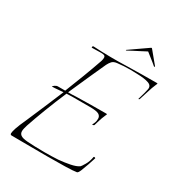

<svg xmlns="http://www.w3.org/2000/svg" viewBox="-161 -764 805 871"><g transform="rotate(30 242.0 -328.5)"><path d="M213 3Q157 3 104 2.5Q51 2 28 2Q21 2 21 -6Q21 -14 27.5 -34Q34 -54 52 -93Q72 -140 93 -188.5Q114 -237 134 -286Q119 -285 104.5 -283.5Q90 -282 76 -282H75Q75 -284 83 -290Q91 -296 99 -296H137Q157 -346 176 -396Q195 -446 212 -495Q215 -506 215 -512Q215 -521 209 -523.5Q203 -526 192 -526Q181 -526 168 -525.5Q155 -525 145 -525Q143 -525 143 -527Q143 -534 149 -534Q164 -533 192.5 -532Q221 -531 239 -531Q260 -531 280 -531Q300 -531 321 -532Q362 -533 401 -533.5Q440 -534 480 -534Q485 -534 483 -530.5Q481 -527 481 -526Q471 -503 464 -479Q457 -455 449 -432Q448 -429 443 -429Q443 -429 446.5 -441Q450 -453 454 -467.5Q458 -482 459 -489Q463 -509 442.5 -516.5Q422 -524 381 -525Q373 -525 364.5 -525.5Q356 -526 347 -526Q330 -526 312.5 -525Q295 -524 279 -522Q261 -520 253 -511Q245 -502 239 -490Q226 -461 202 -408.5Q178 -356 152 -296Q162 -296 172 -296Q182 -296 192 -297Q232 -298 271.5 -298.5Q311 -299 351 -299Q356 -299 354 -295.5Q352 -292 352 -291Q342 -268 338 -253.5Q334 -239 330 -227Q329 -225 324 -224Q319 -223 320 -225Q323 -230 326.5 -238.5Q330 -247 330 -260Q330 -274 318 -281Q306 -288 271 -288H210Q194 -288 179 -288Q164 -288 149 -287Q124 -229 102 -171.5Q80 -114 66 -72Q63 -62 61 -54Q59 -46 59 -39Q59 -26 69 -19Q79 -12 104 -10Q117 -9 141.5 -8Q166 -7 194 -7Q213 -7 231.5 -7.5Q250 -8 266 -9Q298 -12 325.5 -17.5Q353 -23 368 -33Q372 -36 383.5 -55.5Q395 -75 399 -100Q400 -102 404.5 -101Q409 -100 408 -97Q403 -81 395.5 -59Q388 -37 381 -20Q374 -3 368 -2Q351 1 307.5 2Q264 3 213 3ZM288 -593Q284 -591 283.5 -592.5Q283 -594 285 -595L377 -659Q380 -661 382 -659L435 -595Q436 -594 434 -592.5Q432 -591 430 -593Q427 -596 417 -604Q407 -612 395 -621.5Q383 -631 374 -638Q361 -631 342.5 -621.5Q324 -612 308.5 -604Q293 -596 288 -593Z"/></g></svg>

Font: Explora
Style: Regular
Weight: 400
Designer: Robert E. Leuschke
Foundry: Robert E. Leuschke
Version: Version 1.010